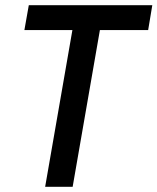

<svg xmlns="http://www.w3.org/2000/svg" viewBox="-20 -720 607 740"><path d="M154 0H260L365 -604H551L567 -700H91L74 -604H259Z"/></svg>

Font: Fixel Text 20240404 Medium
Style: Italic
Weight: 500
Width: 4
Italic angle: -10°
Designer: AlfaBravo + MacPaw
Foundry: Kyrylo Tkachov, Marchela Mozhyna, Serhii Makarenko, Maria Weinstein, Zakhar Kryvoshyya
Version: Version 1.211;Glyphs 3.2 (3225)